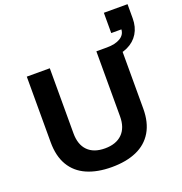

<svg xmlns="http://www.w3.org/2000/svg" viewBox="-156 -1028 1115 1175"><g transform="rotate(-20 401.5 -440.0)"><path d="M373.2 12Q279.3 12 211.8 -17.8Q144.3 -47.5 108.3 -108.1Q72.4 -168.7 72.4 -259V-686.4H222.2V-262.8Q222.2 -189 261.2 -149.5Q300.2 -110 373 -110Q445.7 -110 485.6 -149.5Q525.5 -189 525.5 -262.8V-686.4H675.3V-259Q675.3 -168.7 639.1 -108.1Q602.9 -47.5 535.4 -17.8Q467.9 12 373.2 12ZM593.6 -617.4V-686.4Q648.7 -686.4 681.1 -705.8Q713.5 -725.2 715.3 -760.2H649.2V-892.3H803.4V-799.9Q803.4 -743.7 778.2 -702.5Q753 -661.3 706.2 -639.4Q659.4 -617.4 593.6 -617.4Z"/></g></svg>

Font: Archivo SemiBold
Style: Regular
Weight: 600
Designer: Hector Gatti
Foundry: Omnibus-Type
Version: Version 2.001